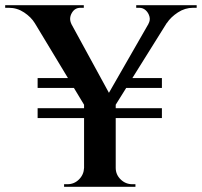

<svg xmlns="http://www.w3.org/2000/svg" viewBox="-44 -720 778 740"><path d="M192 -699 394 -329 285 -308 49 -699ZM402 -322V0H280V-322ZM569 -699H641L393 -302L347 -312ZM528 -628Q536 -642 532 -656.5Q528 -671 517.5 -680.5Q507 -690 493 -690Q493 -690 487 -690Q481 -690 481 -690V-700H714V-690H700Q669 -690 641.5 -672Q614 -654 599 -631ZM231 -628 90 -631Q76 -654 49 -672Q22 -690 -10 -690H-24V-700H279V-690Q279 -690 272.5 -690Q266 -690 266 -690Q244 -690 232.5 -669.5Q221 -649 231 -628ZM283 -73V0H203V-10Q203 -10 209 -10Q215 -10 216 -10Q242 -10 260.5 -28.5Q279 -47 280 -73ZM399 -73H402Q402 -47 421 -28.5Q440 -10 466 -10Q466 -10 472 -10Q478 -10 478 -10V0H399ZM101 -303H580V-265H101ZM101 -419H295V-381H101ZM421 -419H580V-381H421Z"/></svg>

Font: Cinzel SemiBold
Style: Regular
Weight: 600
Designer: Natanael Gama
Version: Version 2.000